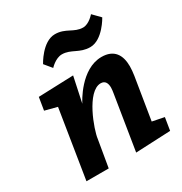

<svg xmlns="http://www.w3.org/2000/svg" viewBox="-181 -920 999 1054"><g transform="rotate(-30 318.5 -393.0)"><path d="M68 -532 55 -452 132 -432 63 0H204L233 -171C239 -223 311 -427 399 -427C427 -427 437 -406 437 -378C437 -367 435 -355 433 -342L378 0L599 -10L612 -90L537 -105L580 -370C583 -390 585 -410 585 -428C585 -500 554 -550 475 -550C344 -550 261 -390 256 -380L290 -540ZM216 -630C216 -630 253 -671 294 -671C352 -671 382 -627 450 -627C529 -627 588 -736 588 -736L543 -782C543 -782 508 -740 470 -740C412 -740 384 -786 316 -786C236 -786 178 -676 178 -676Z"/></g></svg>

Font: Bitter
Style: Bold Italic
Weight: 700
Designer: Sol Matas
Foundry: Sol Matas
Version: Version 1.002